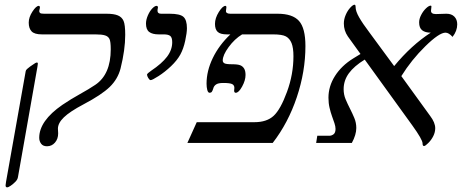

<svg xmlns="http://www.w3.org/2000/svg" viewBox="-20 -612 1978 822"><path d="M159.2 -464.8Q127.4 -464.8 115.2 -477.8Q103 -490.7 103 -515.1Q103 -538.1 118.9 -562.5Q134.8 -586.9 146 -586.9Q150.9 -586.9 150.9 -579.1L147.9 -564.9Q147.9 -559.6 151.6 -556.4Q155.3 -553.2 168.9 -553.2H436Q467.8 -553.2 484.9 -545.9Q502 -538.6 509 -522.5Q516.1 -506.3 516.1 -462.9Q516.1 -398.9 496.1 -318.8Q484.4 -273.4 449.7 -239.7Q415 -206.1 337.9 -165.5Q278.8 -134.3 253.4 -109.6Q228 -85 228 -61L229 -41Q229 -17.1 215.3 -1.5Q201.7 14.2 181.2 14.2Q164.1 14.2 156 3.2Q147.9 -7.8 147.9 -22Q147.9 -94.7 247.1 -163.1Q284.7 -188.5 322.8 -209.5Q360.8 -230.5 388.2 -249Q454.1 -293.5 454.1 -400.9Q454.1 -434.1 448.7 -445.1Q443.4 -456.1 429.9 -460.4Q416.5 -464.8 388.2 -464.8ZM9.8 189.9Q3.9 189.9 3.9 181.2L5.9 166L88.9 -300.8Q89.8 -308.6 92 -312.3Q94.2 -315.9 108.9 -327.1Q117.7 -333 122.6 -336.4Q127.4 -339.8 130.4 -341.6Q133.3 -343.3 135 -343.8Q136.7 -344.2 138.2 -344.2Q142.1 -344.2 142.1 -339.8L140.1 -325.2L57.1 145Q55.7 156.2 46.1 166Q36.6 175.8 25.6 183.3Q14.6 190.9 9.8 189.9Z M659.2 -464.8Q632.8 -464.8 618.9 -475.1Q605 -485.4 605 -511.2Q605 -527.3 613 -545.9Q621.1 -564.5 631.8 -575.7Q642.6 -586.9 650.4 -586.9Q656.2 -586.9 656.2 -579.1Q654.3 -573.2 654.3 -565.9Q654.3 -553.2 669.9 -553.2H706.1Q750.5 -553.2 765.4 -539.8Q780.3 -526.4 780.3 -491.2Q780.3 -471.7 772.9 -437.5Q765.6 -403.3 752 -378.4Q738.3 -353.5 712.2 -328.6Q686 -303.7 658.9 -286.4Q631.8 -269 625 -269Q620.1 -269 614.7 -278.1Q609.4 -287.1 609.4 -293Q610.8 -297.9 627 -309.1Q672.9 -339.8 695.1 -369.1Q717.3 -398.4 717.3 -431.2Q717.3 -451.2 709 -458Q700.7 -464.8 681.2 -464.8Z M1287.6 -415Q1287.6 -305.7 1250.7 -195.8Q1213.9 -85.9 1147.5 0H782.2L822.3 -88.9H1069.3Q1122.1 -88.9 1151.6 -116.2Q1181.2 -143.6 1208.7 -218.8Q1236.3 -293.9 1236.3 -371.1Q1236.3 -407.2 1228.3 -427.2Q1220.2 -447.3 1204.1 -456.1Q1188 -464.8 1148.4 -464.8H1016.6Q984.4 -445.3 959 -410.6Q933.6 -376 933.6 -353Q933.6 -345.2 940.7 -341.1Q947.8 -336.9 974.1 -336.9Q998 -336.9 1008.8 -332.5Q1019.5 -328.1 1025.4 -318.1Q1031.2 -308.1 1031.2 -291Q1031.2 -268.1 1016.6 -241.5Q1002 -214.8 989.3 -214.8Q982.4 -214.8 982.4 -224.1L983.4 -235.8Q983.4 -247.1 973.9 -252Q964.4 -256.8 935.5 -256.8Q914.1 -256.8 904.8 -250.2Q895.5 -243.7 893.1 -233.4Q890.1 -223.6 887 -219.2Q883.8 -214.8 877.4 -214.8Q870.6 -214.8 867.4 -226.8Q864.3 -238.8 864.3 -253.9Q864.3 -308.1 890.9 -363.3Q917.5 -418.5 966.3 -464.8H951.2Q923.3 -464.8 911.9 -475.6Q900.4 -486.3 900.4 -509.8Q900.4 -534.2 916.7 -560.5Q933.1 -586.9 945.3 -586.9Q949.2 -586.9 949.2 -580.1L947.3 -564.9Q947.3 -553.2 966.3 -553.2H1168.5Q1232.4 -553.2 1260 -522.5Q1287.6 -491.7 1287.6 -415Z M1667.5 -329.1Q1741.2 -418.5 1824.2 -472.2Q1800.3 -472.2 1787.4 -482.4Q1774.4 -492.7 1774.4 -516.1Q1774.4 -531.2 1783 -547.9Q1791.5 -564.5 1803.7 -576.2Q1815.9 -587.9 1824.2 -587.9Q1827.1 -587.9 1827.1 -584L1825.2 -565.9Q1825.2 -551.8 1846.2 -551.8L1891.1 -553.2Q1913.1 -553.2 1925.3 -540.8Q1937.5 -528.3 1937.5 -507.8Q1937.5 -479.5 1917.5 -454.1Q1901.4 -472.2 1887.2 -472.2Q1860.4 -472.2 1801 -414.1Q1741.7 -356 1698.2 -286.1L1821.3 -116.2Q1843.3 -87.4 1843.3 -63Q1843.3 -45.9 1835 -29.3Q1826.7 -12.7 1813.7 0.2Q1800.8 13.2 1795.4 13.2Q1789.1 13.2 1789.1 2Q1789.1 -14.2 1745.1 -75.2L1541.5 -356.9Q1496.1 -329.1 1473.6 -298.3Q1451.2 -267.6 1451.2 -230Q1451.2 -207 1459.7 -186.8Q1468.3 -166.5 1478.3 -147Q1488.3 -127.4 1496.8 -107.2Q1505.4 -86.9 1505.4 -64Q1505.4 -35.2 1486.3 0H1333.5L1338.4 -30.8H1390.1Q1399.4 -30.8 1408 -37.1Q1416.5 -43.5 1416.5 -60.1Q1416.5 -70.8 1411.9 -84.5Q1407.2 -98.1 1401.4 -114.5Q1395.5 -130.9 1390.9 -150.6Q1386.2 -170.4 1386.2 -193.8Q1386.2 -242.7 1414.1 -286.6Q1441.9 -330.6 1492.2 -361.8L1523.4 -380.9L1469.2 -456.1Q1452.1 -481 1452.1 -511.2Q1452.1 -529.8 1460 -548.1Q1467.8 -566.4 1479.5 -579.1Q1491.2 -591.8 1498 -591.8Q1502.4 -591.8 1502.4 -582Q1502.4 -564 1517.6 -537.6Q1532.7 -511.2 1561.5 -473.1Z"/></svg>

Font: Tinos
Style: Italic
Weight: 400
Italic angle: -16.333°
Designer: Steve Matteson
Foundry: Monotype Imaging Inc.
Version: Version 1.32